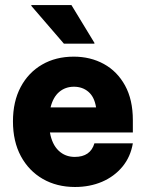

<svg xmlns="http://www.w3.org/2000/svg" viewBox="-20 -736 582 766"><path d="M279.2 10Q206.7 10 150.8 -22.1Q95 -54.2 63.3 -112.9Q31.7 -171.7 31.7 -251.7Q31.7 -330.8 62.5 -388.8Q93.3 -446.7 147.9 -478.3Q202.5 -510 274.2 -510Q340.8 -510 394.2 -480.8Q447.5 -451.7 478.8 -395Q510 -338.3 510 -256.7V-207.5H179.2Q187.5 -160 213.8 -135Q240 -110 278.3 -110Q340.8 -110 356.7 -164.2H510Q500.8 -110 468.3 -70.8Q435.8 -31.7 387.1 -10.8Q338.3 10 279.2 10ZM181.7 -307.5H363.3Q356.7 -349.2 332.9 -369.6Q309.2 -390 275 -390Q240.8 -390 216.2 -369.2Q191.7 -348.3 181.7 -307.5ZM235 -561.7 105 -712.5V-715.8H265L356.7 -565V-561.7Z"/></svg>

Font: Funnel Sans ExtraBold
Style: Regular
Weight: 800
Version: Version 1.000; Beta; Release 5; Build 24; ttfautohint (v1.8.